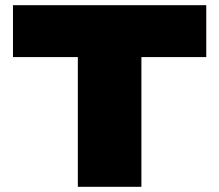

<svg xmlns="http://www.w3.org/2000/svg" viewBox="-20 -720 845 740"><path d="M525 -500V0H280V-500H30V-700H775V-500Z"/></svg>

Font: Imperial One
Style: Regular
Weight: 400
Designer: Jovanny Lemonad
Foundry: Jovanny Lemonad
Version: Version 1.000